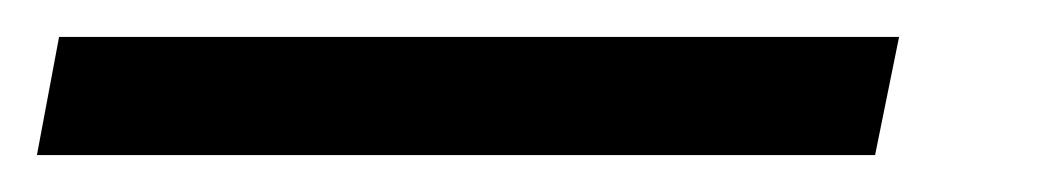

<svg xmlns="http://www.w3.org/2000/svg" viewBox="-101 45 571 104"><path d="M-81 129 -69 65H386L373 129Z"/></svg>

Font: Wix Madefor Text
Style: Italic
Weight: 400
Italic angle: -12°
Designer: Dalton Maag Ltd
Foundry: Dalton Maag Ltd
Version: Version 3.100